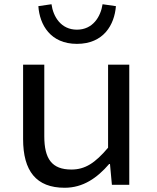

<svg xmlns="http://www.w3.org/2000/svg" viewBox="-20 -872 740 906"><path d="M161 -843C167 -755 218 -665 343 -665C469 -665 520 -755 527 -843L464 -852C455 -793 418 -732 343 -732C268 -732 231 -793 223 -852ZM89 -216C89 -65 151 14 285 14C372 14 438 -32 495 -98H499L508 0H590V-567H490V-175C429 -103 382 -72 317 -72C225 -72 189 -122 189 -229V-567H89Z"/></svg>

Font: Kawkab Mono Light
Style: Bold
Weight: 400
Monospace: yes
Designer: Abdullah Arif
Foundry: Abdullah Arif
Version: Version 1.000;PS 000.500;hotconv 1.0.88;makeotf.lib2.5.64775